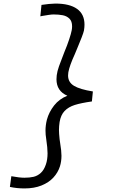

<svg xmlns="http://www.w3.org/2000/svg" viewBox="-20 -860 640 1076"><path d="M35.5 187.5 43.5 127.5Q89 136 117 136Q146.5 136 168.5 130.8Q190.5 125.5 208.5 109.2Q226.5 93 237 62Q246.5 35 246.5 -1Q246.5 -31 239 -81Q235 -105 235 -128.5Q235 -158.5 243 -190Q254.5 -232 283.2 -268.8Q312 -305.5 357.5 -323.5Q296.5 -349.5 296.5 -416Q296.5 -437.5 302.5 -462Q308 -484 324.5 -525.5L341.5 -570Q356.5 -605.5 367.5 -638.8Q378.5 -672 382 -691Q384 -701.5 384 -712.5Q384 -741 369.2 -755.5Q354.5 -770 332.2 -774.5Q310 -779 280 -779Q270 -779 253 -776.5Q236 -774 216 -770.5Q211 -769.5 206 -768.5L212.5 -832.5Q230 -835.5 254.2 -837.8Q278.5 -840 290.5 -840Q370 -840 411.8 -810.2Q453.5 -780.5 453.5 -722Q453.5 -706.5 450.5 -689Q448 -677 438 -651.2Q428 -625.5 416.5 -598L399.5 -557Q370 -493 363 -455Q361.5 -445.5 361.5 -437Q361.5 -399 394.8 -379Q428 -359 500.5 -347.5L495 -291.5Q435 -283 399.2 -271.8Q363.5 -260.5 342 -238Q320.5 -215.5 314 -176Q310.5 -152.5 310.5 -131.5Q310.5 -112.5 314 -80L317 -59Q324.5 -14 324.5 13Q324.5 44.5 316 72Q305 107 279.2 135Q253.5 163 212.5 179.5Q171.5 196 117 196Q74.5 196 35.5 187.5Z"/></svg>

Font: JuliaMono Light
Style: Italic
Weight: 300
Italic angle: -9°
Monospace: yes
Designer: cormullion
Foundry: corm
Version: Version 0.054; ttfautohint (v1.8.4)